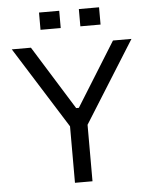

<svg xmlns="http://www.w3.org/2000/svg" viewBox="-58 -909 759 957"><g transform="rotate(-5 321.5 -430.5)"><path d="M278 0V-282.6L22.3 -690H118L316.4 -370.5H329.8L528.5 -690H621L365.7 -282.6V0ZM173.4 -774.6V-861H274.5V-774.6ZM372.7 -774.6V-861H473.8V-774.6Z"/></g></svg>

Font: Mozilla Text ExtraLight
Style: Regular
Weight: 200
Designer: Studio DRAMA
Foundry: Studio DRAMA
Version: Version 1.000